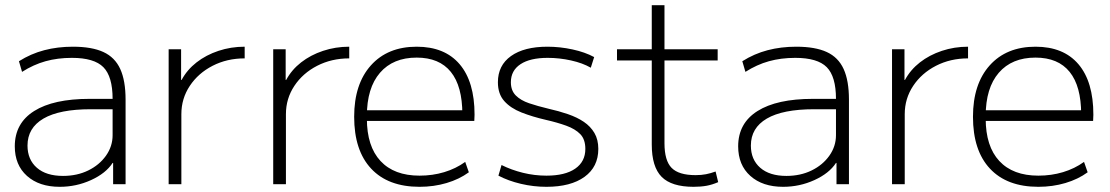

<svg xmlns="http://www.w3.org/2000/svg" viewBox="-20 -710 4278 740"><path d="M210 10Q131 10 84 -32Q37 -74 37 -146Q37 -235 111.5 -282Q186 -329 325 -329H414Q414 -415 378.5 -451Q343 -487 257 -487Q202 -487 155.5 -474Q109 -461 65 -433L53 -474Q99 -503 150.5 -516.5Q202 -530 261 -530Q334 -530 378.5 -509.5Q423 -489 443.5 -444Q464 -399 464 -326V0H416V-82H414Q388 -42 331 -16Q274 10 210 10ZM223 -32Q277 -32 320 -53Q363 -74 388.5 -110Q414 -146 414 -189V-289H330Q209 -289 147.5 -253Q86 -217 86 -149Q86 -95 122 -63.5Q158 -32 223 -32Z M630 0V-520H678V-402H680Q701 -441 737.5 -469.5Q774 -498 822 -514Q870 -530 923 -530V-485Q855 -485 799.5 -456.5Q744 -428 711.5 -379Q679 -330 679 -270V0Z M1033 0V-520H1081V-402H1083Q1104 -441 1140.5 -469.5Q1177 -498 1225 -514Q1273 -530 1326 -530V-485Q1258 -485 1202.5 -456.5Q1147 -428 1114.5 -379Q1082 -330 1082 -270V0Z M1597 10Q1476 10 1410.5 -60Q1345 -130 1345 -260Q1345 -386 1409.5 -458Q1474 -530 1586 -530Q1694 -530 1751.5 -462.5Q1809 -395 1809 -268Q1809 -261 1808.5 -255Q1808 -249 1808 -244H1372V-285H1774L1762 -270Q1762 -378 1717.5 -433Q1673 -488 1586 -488Q1495 -488 1444.5 -429.5Q1394 -371 1394 -263V-253Q1394 -146 1446.5 -89.5Q1499 -33 1597 -33Q1647 -33 1692 -46.5Q1737 -60 1773 -86L1787 -46Q1750 -19 1701 -4.5Q1652 10 1597 10Z M2086 10Q2036 10 1987.5 -1.5Q1939 -13 1901 -33L1913 -74Q1951 -55 1995.5 -44Q2040 -33 2086 -33Q2158 -33 2197 -60Q2236 -87 2236 -136Q2236 -173 2216.5 -193Q2197 -213 2162.5 -225.5Q2128 -238 2084 -248Q2032 -260 1990 -276.5Q1948 -293 1923.5 -320.5Q1899 -348 1899 -393Q1899 -458 1949.5 -494Q2000 -530 2090 -530Q2138 -530 2186.5 -519.5Q2235 -509 2270 -490L2257 -449Q2226 -467 2181 -477Q2136 -487 2091 -487Q2023 -487 1986 -462.5Q1949 -438 1949 -393Q1949 -361 1968 -342Q1987 -323 2019.5 -312Q2052 -301 2094 -291Q2134 -282 2169 -270Q2204 -258 2230 -240.5Q2256 -223 2271 -197.5Q2286 -172 2286 -136Q2286 -67 2233 -28.5Q2180 10 2086 10Z M2653 10Q2568 10 2530 -28.5Q2492 -67 2492 -153V-477H2358V-520H2492V-690H2541V-520H2746V-477H2541V-158Q2541 -91 2568.5 -63Q2596 -35 2661 -35Q2683 -35 2701 -38.5Q2719 -42 2738 -49L2748 -8Q2725 2 2703 6Q2681 10 2653 10Z M2998 10Q2919 10 2872 -32Q2825 -74 2825 -146Q2825 -235 2899.5 -282Q2974 -329 3113 -329H3202Q3202 -415 3166.5 -451Q3131 -487 3045 -487Q2990 -487 2943.5 -474Q2897 -461 2853 -433L2841 -474Q2887 -503 2938.5 -516.5Q2990 -530 3049 -530Q3122 -530 3166.5 -509.5Q3211 -489 3231.5 -444Q3252 -399 3252 -326V0H3204V-82H3202Q3176 -42 3119 -16Q3062 10 2998 10ZM3011 -32Q3065 -32 3108 -53Q3151 -74 3176.5 -110Q3202 -146 3202 -189V-289H3118Q2997 -289 2935.5 -253Q2874 -217 2874 -149Q2874 -95 2910 -63.5Q2946 -32 3011 -32Z M3418 0V-520H3466V-402H3468Q3489 -441 3525.5 -469.5Q3562 -498 3610 -514Q3658 -530 3711 -530V-485Q3643 -485 3587.5 -456.5Q3532 -428 3499.5 -379Q3467 -330 3467 -270V0Z M3982 10Q3861 10 3795.5 -60Q3730 -130 3730 -260Q3730 -386 3794.5 -458Q3859 -530 3971 -530Q4079 -530 4136.5 -462.5Q4194 -395 4194 -268Q4194 -261 4193.5 -255Q4193 -249 4193 -244H3757V-285H4159L4147 -270Q4147 -378 4102.5 -433Q4058 -488 3971 -488Q3880 -488 3829.5 -429.5Q3779 -371 3779 -263V-253Q3779 -146 3831.5 -89.5Q3884 -33 3982 -33Q4032 -33 4077 -46.5Q4122 -60 4158 -86L4172 -46Q4135 -19 4086 -4.5Q4037 10 3982 10Z"/></svg>

Font: M PLUS 2 Thin Light
Style: Regular
Weight: 300
Version: Version 1.001